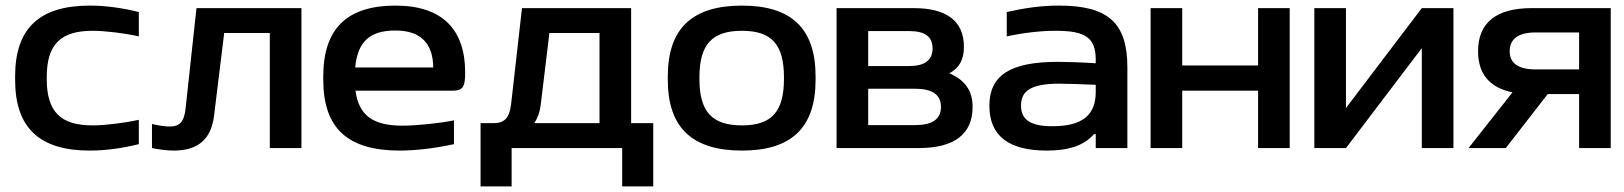

<svg xmlns="http://www.w3.org/2000/svg" viewBox="-20 -529 5803 686"><path d="M34 -256V-244C34 -72 121 9 301 9C356 9 416 1 476 -14V-101C428 -90 356 -81 311 -81C197 -81 147 -129 147 -247V-253C147 -371 197 -419 311 -419C356 -419 428 -410 476 -399V-486C416 -501 356 -509 301 -509C121 -509 34 -428 34 -256Z M745 -117 781 -411H944V0H1057V-500H682L643 -141C638 -92 620 -77 587 -77C571 -77 547 -80 523 -86V0C545 5 579 9 600 9C692 9 735 -35 745 -117Z M1642 -270C1642 -422 1562 -509 1393 -509C1220 -509 1135 -427 1135 -256V-244C1135 -71 1222 9 1408 9C1465 9 1533 1 1602 -14V-99C1554 -89 1469 -80 1418 -80C1312 -80 1262 -117 1250 -205H1595C1634 -205 1642 -217 1642 -270ZM1249 -288C1258 -380 1301 -420 1393 -420C1484 -420 1527 -373 1528 -288Z M1743 -89H1697V137H1808V0H2203V137H2314V-89H2235V-500H1845L1806 -156C1800 -106 1781 -89 1743 -89ZM1889 -89C1901 -107 1909 -129 1912 -155L1943 -411H2122V-89Z M2366 -256V-244C2366 -73 2453 9 2631 9C2808 9 2894 -73 2894 -244V-256C2894 -427 2808 -509 2631 -509C2453 -509 2366 -427 2366 -256ZM2479 -247V-253C2479 -370 2524 -419 2631 -419C2737 -419 2781 -370 2781 -253V-247C2781 -130 2737 -81 2631 -81C2524 -81 2479 -130 2479 -247Z M2969 0H3263C3390 0 3455 -50 3455 -147C3455 -205 3428 -243 3372 -267C3408 -287 3424 -316 3424 -362C3424 -453 3363 -500 3245 -500H2969ZM3082 -82V-212H3249C3311 -212 3342 -191 3342 -147C3342 -103 3311 -82 3249 -82ZM3082 -293V-418H3228C3284 -418 3312 -399 3312 -356C3312 -314 3284 -293 3228 -293Z M3764 -509C3701 -509 3644 -501 3577 -486V-399C3638 -412 3698 -419 3752 -419C3859 -419 3895 -394 3895 -315V-303C3831 -307 3785 -308 3759 -308C3588 -308 3515 -259 3515 -151C3515 -43 3585 9 3720 9C3799 9 3853 -9 3889 -50H3895V0H4008V-288C4008 -446 3941 -509 3764 -509ZM3628 -152C3628 -207 3668 -230 3765 -230C3796 -230 3848 -228 3895 -226V-201C3895 -119 3849 -78 3740 -78C3662 -78 3628 -101 3628 -152Z M4091 0H4204V-205H4475V0H4588V-500H4475V-295H4204V-500H4091Z M4676 0H4789L5060 -357V0H5173V-500H5060L4789 -143V-500H4676Z M5735 -500H5453C5326 -500 5261 -448 5261 -346C5261 -265 5302 -216 5384 -199L5227 0H5360L5510 -193H5622V0H5735ZM5374 -346C5374 -390 5405 -413 5466 -413H5622V-281H5466C5405 -281 5374 -303 5374 -346Z"/></svg>

Font: LT Wave Medium
Style: Regular
Weight: 500
Designer: Daniel Lyons
Version: Version 2.5 (Glyphs App)